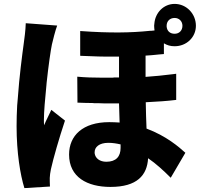

<svg xmlns="http://www.w3.org/2000/svg" viewBox="-20 -896 1040 984"><path d="M834 -760C834 -761 834 -762 834 -764C834 -787 850 -804 875 -804C898 -804 915 -787 915 -764C915 -739 898 -723 875 -723C851 -723 836 -737 834 -760ZM236 60C235 43 235 27 235 16C235 6 238 -15 241 -29C254 -87 283 -188 313 -278L243 -333C230 -304 218 -283 206 -254C205 -258 205 -278 205 -281C205 -322 211 -391 218 -460L219 -472C228 -557 240 -640 246 -668C250 -686 264 -742 273 -765L112 -777C111 -740 105 -697 101 -668C94 -616 79 -505 71 -390L70 -379C70 -375 69 -371 69 -367L68 -356C66 -319 65 -283 65 -249C65 -113 84 0 105 68L236 60ZM465 -111C465 -113 465 -114 465 -116C465 -142 488 -164 535 -164C556 -164 576 -161 598 -156V-138C598 -94 575 -67 525 -67C491 -67 468 -85 465 -111ZM770 -765V-768V-765ZM770 -764C770 -755 771 -748 772 -740L764 -739C761 -739 758 -739 756 -738H748C650 -728 545 -726 391 -737V-610C459 -607 514 -605 567 -606H576C581 -606 586 -606 590 -606V-499H576C573 -499 569 -499 566 -499L557 -498C555 -498 553 -498 552 -498H542H532C524 -498 516 -498 508 -498H498C459 -498 419 -499 376 -503L377 -370C404 -369 429 -368 454 -368L464 -367C468 -367 473 -367 478 -367H488C498 -367 508 -366 517 -366H527H537C542 -366 546 -366 551 -366H561H571C577 -366 584 -366 590 -366C591 -335 592 -297 593 -268C576 -269 559 -270 540 -270C404 -270 334 -201 334 -104C334 12 427 62 546 62C683 62 734 2 739 -85C780 -57 818 -22 855 15L930 -113C898 -142 833 -199 731 -237C729 -277 728 -324 727 -372C786 -375 835 -378 883 -384V-518C878 -517 873 -517 868 -516L859 -515C817 -510 774 -505 726 -502V-611C748 -612 767 -614 786 -616L796 -617C804 -618 812 -618 820 -619V-674C837 -664 853 -659 875 -659C936 -659 984 -705 984 -764C984 -825 936 -876 875 -876C819 -876 775 -831 771 -774L770 -765V-764Z"/></svg>

Font: Glow Sans SC Normal ExtraBold
Style: Regular
Weight: 800
Designer: Ryoko NISHIZUKA (kana, bopomofo & ideographs); Paul D. Hunt (Latin, Greek & Cyrillic); Sandoll Communications, Soo-young
Version: Version 0.93